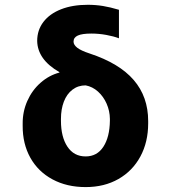

<svg xmlns="http://www.w3.org/2000/svg" viewBox="-20 -759 701 789"><path d="M340.8 -739.3Q373 -739.3 403.1 -734.4Q433.1 -729.5 468.8 -718.8V-601.6Q447.3 -609.9 416.7 -615.5Q386.2 -621.1 355.5 -621.1Q317.4 -621.1 299.8 -613Q282.2 -605 282.2 -587.9Q282.2 -574.7 297.6 -562.7Q313 -550.8 348.6 -539.1Q470.2 -499 529.5 -430.2Q588.9 -361.3 588.9 -261.7V-252Q588.9 -175.3 556.9 -116Q524.9 -56.6 466.8 -23.4Q408.7 9.8 332 9.8Q254.4 9.8 195.6 -22Q136.7 -53.7 104.7 -110.8Q72.8 -168 73.2 -242.2V-251Q72.8 -300.3 92.3 -344.2Q111.8 -388.2 146.7 -418.9Q181.6 -449.7 224.6 -460.9L223.6 -462.9Q134.3 -514.2 132.8 -590.8Q132.8 -635.3 158.4 -668.9Q184.1 -702.6 231 -720.9Q277.8 -739.3 340.8 -739.3ZM332 -116.2Q378.9 -116.2 404.8 -156Q430.7 -195.8 431.6 -262.7V-270.5Q431.2 -303.2 418.2 -332.8Q405.3 -362.3 382.8 -382.6Q360.4 -402.8 332 -408.2Q300.8 -408.2 277.6 -390.4Q254.4 -372.6 242.4 -341.3Q230.5 -310.1 230.5 -270.5V-262.7Q230.5 -196.3 257.1 -156.2Q283.7 -116.2 332 -116.2Z"/></svg>

Font: Pretendard JP ExtraBold
Style: Regular
Weight: 800
Designer: Base glyphs from Inter by Rasmus Andersson; Hangeul glyphs from Noto Sans CJK(Source Han Sans) by Jang Soo-young and Kan
Foundry: Kil Hyung-jin
Version: Version 1.309